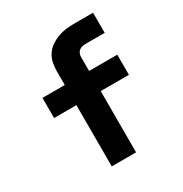

<svg xmlns="http://www.w3.org/2000/svg" viewBox="-171 -863 942 991"><g transform="rotate(-30 300.0 -367.5)"><path d="M210 0V-365H77V-485H210V-570Q210 -595 215.5 -619Q221 -643 235 -663.5Q249 -684 269.5 -698Q290 -712 313 -720.5Q336 -729 360.5 -732Q385 -735 410 -735H523V-615H410Q400 -615 390 -613Q380 -611 372 -605Q364 -599 359.5 -589.5Q355 -580 355 -570V-485H523V-365H355V0Z"/></g></svg>

Font: Iosevka SS04 Heavy Extended
Style: Regular
Weight: 900
Width: 7
Monospace: yes
Designer: Belleve Invis
Foundry: Belleve Invis
Version: Version 19.0.0; ttfautohint (v1.8.4)